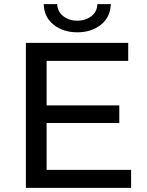

<svg xmlns="http://www.w3.org/2000/svg" viewBox="-20 -907 710 927"><path d="M196 -398H556V-313H196ZM205 -87H613V0H105V-700H599V-613H205ZM353 -751Q285 -751 239 -787.5Q193 -824 191 -887H256Q258 -850 286 -828.5Q314 -807 353 -807Q392 -807 420.5 -828.5Q449 -850 450 -887H515Q513 -824 467 -787.5Q421 -751 353 -751Z"/></svg>

Font: MOST Montserrat Medium
Style: Regular
Weight: 500
Designer: Julieta Ulanovsky
Foundry: Julieta Ulanovsky
Version: Version 8.000;March 11, 2024;FontCreator 15.0.0.2926 64-bit